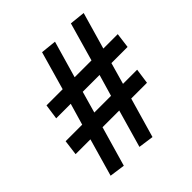

<svg xmlns="http://www.w3.org/2000/svg" viewBox="-194 -864 1008 1008"><g transform="rotate(-45 310.0 -360.5)"><path d="M609 -425 620 -509H513L572 -714L486 -723L425 -509H300L359 -714L272 -723L211 -509H91L79 -425H187L152 -305H29L18 -220H128L68 -10L154 2L218 -220H342L282 -10L367 2L431 -220H548L560 -305H455L489 -425ZM366 -305H242L276 -425H401Z"/></g></svg>

Font: United Sans ExtraBold
Style: Italic
Weight: 800
Italic angle: -8°
Designer: Pablo Impallari, Rodrigo Fuenzalida (Modified by Dan O. Williams)
Version: Version 1.000;PS 001.000;hotconv 1.0.88;makeotf.lib2.5.64775